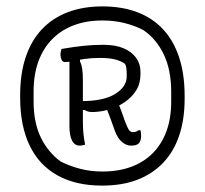

<svg xmlns="http://www.w3.org/2000/svg" viewBox="-20 -780 640 600"><path d="M300 -760Q362 -760 410 -741.5Q458 -723 490.5 -687.5Q523 -652 540 -600Q557 -548 557 -480V-472Q557 -407 540 -356.5Q523 -306 489.5 -271Q456 -236 408.5 -218Q361 -200 299 -200Q217 -200 159.5 -232Q102 -264 72.5 -325.5Q43 -387 43 -475V-483Q43 -549 60 -600.5Q77 -652 110 -687.5Q143 -723 191 -741.5Q239 -760 300 -760ZM300 -716Q250 -716 210.5 -701Q171 -686 143 -657.5Q115 -629 100 -588Q85 -547 85 -494V-463Q85 -397 107.5 -350.5Q130 -304 170 -275Q198 -261 230.5 -252.5Q263 -244 300 -244Q350 -244 389.5 -258.5Q429 -273 457 -301Q485 -329 500 -369.5Q515 -410 515 -462V-493Q515 -561 492 -609.5Q469 -658 428 -686Q401 -700 369 -708Q337 -716 300 -716ZM230 -611V-588Q235 -578 237 -564.5Q239 -551 239 -528Q239 -497 239 -466Q239 -435 239 -403Q239 -381 240.5 -364.5Q242 -348 246 -328Q242 -327 238 -326Q234 -325 229 -325Q213 -325 205 -341Q197 -357 197 -385Q197 -423 197 -460.5Q197 -498 197 -536Q197 -574 197 -611ZM303 -640Q341 -640 366.5 -629Q392 -618 405.5 -599Q419 -580 419 -556V-548Q419 -519 405.5 -497.5Q392 -476 370 -461Q348 -446 323 -438.5Q298 -431 274 -430Q273 -430 271.5 -430Q270 -430 268 -430Q260 -430 255 -431.5Q250 -433 245 -436H223V-464H234Q304 -464 340 -486.5Q376 -509 376 -541V-548Q376 -558 375 -566Q374 -574 371 -580Q347 -599 293 -599Q267 -599 246 -596Q225 -593 209.5 -589.5Q194 -586 183 -586Q176 -586 172.5 -593Q169 -600 169 -608Q169 -614 170 -618.5Q171 -623 172 -627Q213 -634 242.5 -637Q272 -640 303 -640ZM345 -470Q351 -454 358 -436Q365 -418 369 -405Q378 -381 383 -374Q388 -367 395 -367Q401 -367 405 -368.5Q409 -370 413 -373H419Q420 -370 420.5 -365.5Q421 -361 421 -354Q421 -341 414.5 -333Q408 -325 391 -325H388Q375 -325 361.5 -336Q348 -347 339 -371Q333 -388 325 -410Q317 -432 310 -449Z"/></svg>

Font: Recursive Casual Light
Style: Regular
Weight: 300
Version: Version 1.047